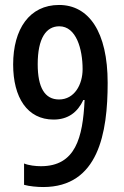

<svg xmlns="http://www.w3.org/2000/svg" viewBox="-20 -744 499 774"><path d="M154 10C377 10 414 -208 414 -410C414 -616 338 -724 218 -724C99 -724 33 -627 33 -484C33 -351 90 -262 196 -262C255 -262 293 -292 316 -341H321C314 -188 284 -74 145 -74C124 -74 96 -77 77 -85V1C97 7 131 10 154 10ZM218 -343C160 -343 132 -392 132 -485C132 -590 166 -638 219 -638C287 -638 313 -547 313 -465C313 -403 280 -343 218 -343Z"/></svg>

Font: Noto Sans Gurmukhi UI Condensed Medium
Style: Regular
Weight: 500
Width: 3
Designer: Jelle Bosma - Monotype Design Team
Foundry: Monotype Imaging Inc.
Version: Version 2.004